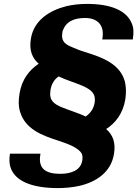

<svg xmlns="http://www.w3.org/2000/svg" viewBox="-20 -741 702 982"><path d="M31 45 30 52C27 74 28 92 32 109C53 188 149 221 276 221C315 221 351 217 384 210C470 191 548 141 563 46C573 -14 556 -52 523 -81C570 -111 609 -160 621 -233C626 -267 625 -296 619 -323C594 -414 507 -446 418 -474C390 -482 370 -491 353 -498C317 -513 291 -525 299 -576C300 -584 305 -594 310 -603C329 -635 366 -649 415 -649C476 -649 515 -615 504 -546L503 -539H659L660 -546C664 -573 664 -599 654 -621C627 -689 543 -721 426 -721C386 -721 351 -717 318 -709C235 -688 153 -638 138 -543C128 -483 145 -444 178 -415C131 -384 92 -336 80 -263C74 -228 74 -197 82 -172C107 -82 192 -49 280 -21C324 -6 356 5 383 27C398 40 405 52 401 79C393 130 345 148 288 148C220 148 174 126 186 52L187 45ZM238 -279C243 -313 259 -336 280 -350C317 -332 374 -315 407 -300C441 -283 472 -266 464 -216C459 -183 440 -160 418 -145C382 -163 324 -180 292 -194C257 -210 230 -226 238 -279Z"/></svg>

Font: Aerodynamic
Style: BdObl
Weight: 500
Designer: Google
Version: Version 2.000980; 2014